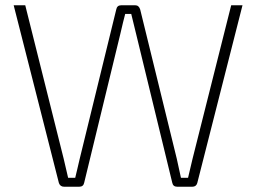

<svg xmlns="http://www.w3.org/2000/svg" viewBox="-20 -710 975 730"><path d="M902 -690 730 -14Q726 0 711 0H654Q638 0 635 -15L498 -579L479 -657H456Q449 -631 437 -579L300 -15Q297 0 281 0H224Q209 0 204 -14L32 -690H76L222 -107L239 -34H266Q268 -43 274 -67.5Q280 -92 283 -106L422 -674Q425 -690 441 -690H494Q508 -690 513 -674L652 -107Q658 -82 668 -34H695L712 -106L859 -690Z"/></svg>

Font: Exo 2.0 Extra Light
Style: Regular
Weight: 250
Designer: Natanael Gama
Version: Version 1.001;PS 001.001;hotconv 1.0.70;makeotf.lib2.5.58329